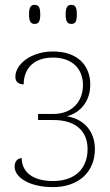

<svg xmlns="http://www.w3.org/2000/svg" viewBox="-20 -757 452 787"><path d="M272 -659C288 -659 295 -667 295 -698C295 -729 288 -737 272 -737C258 -737 249 -729 249 -698C249 -667 258 -659 272 -659ZM122 -659C137 -659 145 -667 145 -698C145 -729 137 -737 122 -737C107 -737 99 -729 99 -698C99 -667 107 -659 122 -659ZM197 10C301 10 369 -51 369 -146C369 -217 326 -268 256 -280V-281C306 -294 350 -339 350 -410C350 -488 299 -546 197 -546C110 -546 43 -496 43 -442C43 -421 56 -412 77 -411C77 -471 114 -521 197 -521C278 -521 320 -473 320 -409C320 -336 271 -290 200 -290H136V-265H200C287 -265 339 -222 339 -146C339 -71 293 -15 197 -15C108 -15 69 -57 69 -109C51 -108 40 -95 40 -74C40 -28 104 10 197 10Z"/></svg>

Font: Noto Serif SemiCondensed Thin
Style: Regular
Weight: 100
Width: 4
Designer: Monotype Design Team
Foundry: Monotype Imaging Inc.
Version: Version 2.015